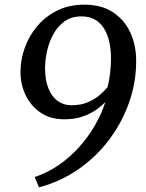

<svg xmlns="http://www.w3.org/2000/svg" viewBox="-20 -768 623 820"><path d="M146.5 32 128 -12Q183 -30 231 -63.2Q279 -96.5 318 -140Q357 -183.5 385.5 -232.8Q414 -282 430 -332.5Q413.5 -315 389 -298Q364.5 -281 331.2 -269.8Q298 -258.5 254.5 -258.5Q195 -258.5 153.2 -287Q111.5 -315.5 89.5 -361.5Q67.5 -407.5 67.5 -461Q67.5 -512.5 85.5 -563.2Q103.5 -614 138.5 -655.8Q173.5 -697.5 224 -722.8Q274.5 -748 339 -748Q412.5 -748.5 462 -716Q511.5 -683.5 536.8 -628.5Q562 -573.5 561.5 -505.5Q561.5 -416.5 531.5 -330.8Q501.5 -245 446.2 -171.5Q391 -98 315 -45.2Q239 7.5 146.5 32ZM284 -318.5Q327.5 -318.5 358.2 -332.5Q389 -346.5 409 -364.8Q429 -383 439.5 -396Q446.5 -423.5 450.2 -455.5Q454 -487.5 454 -517.5Q454 -556.5 446.8 -589.2Q439.5 -622 424.2 -646.5Q409 -671 385.2 -684.5Q361.5 -698 328 -698Q285.5 -698 256 -677Q226.5 -656 208 -622.2Q189.5 -588.5 181 -550Q172.5 -511.5 172.5 -477Q172.5 -425.5 187 -390Q201.5 -354.5 227 -336.5Q252.5 -318.5 284 -318.5Z"/></svg>

Font: Merriweather Light 18pt
Style: Italic
Weight: 400
Italic angle: -7.8°
Version: Version 2.101